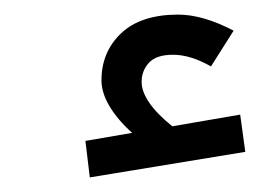

<svg xmlns="http://www.w3.org/2000/svg" viewBox="-20 -747 356 263"><path d="M316 -539 103 -504 97 -554 161 -565Q141 -583 130 -601.5Q119 -620 119 -637Q119 -676 146 -701.5Q173 -727 224 -727Q258 -727 300 -705L269 -656Q241 -672 217 -672Q194 -672 184 -661Q174 -650 174 -635Q174 -608 216 -574L309 -590Z"/></svg>

Font: Fira GO
Style: Regular
Weight: 400
Designer: Carrois Corporate
Foundry: Carrois Corporate GbR
Version: Version 0.300